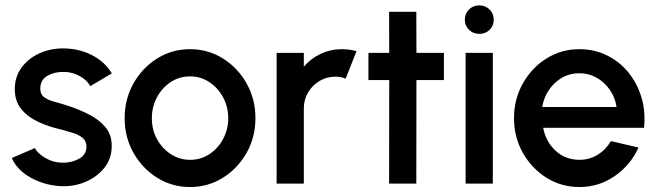

<svg xmlns="http://www.w3.org/2000/svg" viewBox="-20 -702 2514 734"><path d="M210 9.5Q150 6 98 -22.5Q46 -51 25 -98L113.5 -136Q123.5 -115.5 154 -97.8Q184.5 -80 220.5 -80Q255 -80 282.8 -95.5Q310.5 -111 310.5 -141Q310.5 -163 295.8 -175Q281 -187 259 -193.8Q237 -200.5 215 -206.5Q165.5 -217.5 125 -236.8Q84.5 -256 60.5 -286.2Q36.5 -316.5 36.5 -360.5Q36.5 -408.5 62.5 -443.8Q88.5 -479 130.5 -498Q172.5 -517 221 -517Q281 -517 331 -491.5Q381 -466 407.5 -421.5L325 -372.5Q313.5 -395 286.5 -410.2Q259.5 -425.5 229.5 -427Q190.5 -428.5 162.2 -412.8Q134 -397 134 -363Q134 -341 149.5 -330Q165 -319 188.8 -312.8Q212.5 -306.5 237.5 -298.5Q282 -284 321 -264Q360 -244 384 -214.5Q408 -185 407 -142.5Q407 -95.5 378.8 -60.2Q350.5 -25 305.5 -6.2Q260.5 12.5 210 9.5Z M706.5 13Q637.5 13 580.8 -22.5Q524 -58 490.2 -117.8Q456.5 -177.5 456.5 -250Q456.5 -323 490.2 -383Q524 -443 580.8 -478.5Q637.5 -514 706.5 -514Q775.5 -514 832.2 -478.5Q889 -443 922.8 -383Q956.5 -323 956.5 -250Q956.5 -177.5 922.8 -117.8Q889 -58 832.2 -22.5Q775.5 13 706.5 13ZM706.5 -91Q748 -91 781 -113Q814 -135 833.2 -171.2Q852.5 -207.5 852.5 -250Q852.5 -293.5 832.8 -330Q813 -366.5 780 -388.2Q747 -410 706.5 -410Q665.5 -410 632.2 -388Q599 -366 579.8 -329.5Q560.5 -293 560.5 -250Q560.5 -205.5 580.5 -169.5Q600.5 -133.5 633.8 -112.2Q667 -91 706.5 -91Z M1037.5 0V-500H1141.5V-447Q1167.5 -478 1205.5 -496Q1243.5 -514 1287.5 -514Q1315.5 -514 1343 -506.5L1301.5 -401.5Q1282 -409 1262.5 -409Q1229.5 -409 1202 -392.8Q1174.5 -376.5 1158 -349Q1141.5 -321.5 1141.5 -288V0Z M1677 -396H1572L1571.5 0H1467.5L1468 -396H1388.5V-500H1468L1467.5 -657H1571.5L1572 -500H1677Z M1760 -500H1864V0H1760ZM1812.5 -572.5Q1789 -572.5 1773 -588Q1757 -603.5 1757 -627Q1757 -650 1773 -665.8Q1789 -681.5 1812.5 -681.5Q1835.5 -681.5 1851.5 -665.8Q1867.5 -650 1867.5 -627Q1867.5 -603.5 1851.8 -588Q1836 -572.5 1812.5 -572.5Z M2195 13Q2126 13 2069.2 -22.5Q2012.5 -58 1978.8 -117.8Q1945 -177.5 1945 -250Q1945 -323 1978.8 -383Q2012.5 -443 2069.2 -478.5Q2126 -514 2195 -514Q2252.5 -514 2300.5 -490.2Q2348.5 -466.5 2382.5 -424.8Q2416.5 -383 2432.5 -328.8Q2448.5 -274.5 2442 -213.5H2056.5Q2066 -161.5 2103.2 -126.5Q2140.5 -91.5 2195 -91Q2233 -91 2264.2 -110Q2295.5 -129 2315.5 -162.5L2421 -138Q2391 -71.5 2330.5 -29.2Q2270 13 2195 13ZM2053 -293H2337Q2332 -328.5 2311.8 -358Q2291.5 -387.5 2261.2 -404.8Q2231 -422 2195 -422Q2141 -422 2101.5 -384.8Q2062 -347.5 2053 -293Z"/></svg>

Font: Urbanist SemiBold
Style: Regular
Weight: 600
Designer: Corey Hu
Foundry: Corey Hu
Version: Version 1.321; ttfautohint (v1.8.4.7-5d5b)